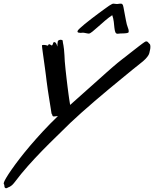

<svg xmlns="http://www.w3.org/2000/svg" viewBox="-100 -946 830 1034"><path d="M707 -672.9Q705.6 -667.5 704.6 -661.9Q703.6 -656.2 699 -648.2Q694.3 -640.1 683.8 -628.9Q673.3 -617.7 652.8 -602.1Q640.6 -592.8 615.5 -572.3Q590.3 -551.8 557.1 -524.4Q523.9 -497.1 485.8 -465.6Q447.8 -434.1 410.4 -401.9Q373 -369.6 338.9 -339.4Q304.7 -309.1 279.8 -285.2Q242.7 -248.5 203.9 -210.9Q165 -173.3 126.5 -133.8Q87.9 -94.2 50.5 -52.2Q13.2 -10.3 -21 35.2Q-29.3 45.9 -35.4 51.3Q-41.5 56.6 -46.4 59.1Q-51.3 61.5 -54.7 62.7Q-58.1 64 -61 65.9Q-64.9 67.9 -66.9 67.9Q-69.8 67.9 -73 65.2Q-76.2 62.5 -76.2 57.1Q-76.2 52.7 -76.9 50.3Q-77.6 47.9 -78.4 46.4Q-79.1 44.9 -79.6 43.9Q-80.1 43 -80.1 41L-78.1 34.2Q-76.2 27.8 -65.9 10.5Q-55.7 -6.8 -37.8 -32.5Q-20 -58.1 5.1 -90.8Q30.3 -123.5 62 -160.9Q93.8 -198.2 131.3 -238.8Q168.9 -279.3 211.9 -320.8Q205.1 -320.8 200.2 -319.8Q195.3 -318.8 190.9 -318.8Q187 -318.8 184.6 -320.3Q182.1 -321.8 182.1 -325.2Q181.6 -328.1 180.9 -329.1Q180.2 -330.1 179.4 -330.8Q178.7 -331.5 178 -333.3Q177.2 -335 176.8 -338.9Q176.3 -343.3 173.1 -363Q169.9 -382.8 165.8 -408.4Q161.6 -434.1 157.5 -461.7Q153.3 -489.3 150.9 -509.8Q149.4 -523.4 147 -542.2Q144.5 -561 141.8 -581.3Q139.2 -601.6 136.2 -621.6Q133.3 -641.6 131.1 -658.2Q128.9 -674.8 127.4 -686Q126 -697.3 126 -700.2Q126 -702.6 128.4 -703.4Q130.9 -704.1 134.8 -704.1Q138.2 -704.1 143.3 -703.6Q148.4 -703.1 158.2 -700.2Q158.7 -700.2 160.2 -704.1Q161.6 -708 164.1 -708Q168.5 -708 174.8 -703.1Q176.8 -701.2 178.2 -701.2Q181.2 -701.2 182.9 -704.8Q184.6 -708.5 186 -712.9Q186 -715.3 188 -717.3Q189.9 -719.2 192.9 -719.2Q195.3 -719.2 198 -717.3Q200.7 -715.3 203.1 -710.9Q206.1 -705.6 207 -700.7Q208 -695.8 209 -695.8Q208.5 -697.8 209 -701.2Q209 -704.1 209.5 -709Q210 -713.9 210.9 -721.2Q210.9 -726.6 216.3 -729.2Q221.7 -731.9 227.1 -731.9Q231.4 -731.9 234.6 -730.5Q237.8 -729 237.8 -725.1Q237.8 -720.7 239 -715.3Q240.2 -710 241.7 -701.7Q243.2 -693.4 244.6 -680.7Q246.1 -668 247.1 -648.9Q247.1 -636.2 248.8 -616.2Q250.5 -596.2 252.9 -572.8Q255.4 -549.3 258.3 -524.4Q261.2 -499.5 263.9 -478Q266.6 -456.5 268.8 -440.2Q271 -423.8 272 -417Q273.4 -407.7 274.9 -398.2Q276.4 -388.7 277.8 -380.9Q326.2 -424.3 362.5 -456.5Q398.9 -488.8 425.8 -512.9Q452.6 -537.1 471.9 -554.2Q491.2 -571.3 506.1 -584.2Q521 -597.2 533.2 -607.2Q545.4 -617.2 558.1 -627Q566.4 -633.3 577.4 -641.8Q588.4 -650.4 600.3 -659.9Q612.3 -669.4 624.8 -679Q637.2 -688.5 647.7 -696.8Q658.2 -705.1 666.3 -710.9Q674.3 -716.8 678.2 -719.2Q681.2 -721.7 683.8 -722.4Q686.5 -723.1 688 -723.1Q693.4 -723.1 696.5 -719.2Q699.7 -715.3 704.1 -710.9Q708 -708 709 -703.6Q710 -699.2 710 -693.8Q710 -683.6 707 -672.9ZM487.3 -915Q492.7 -918 499.3 -922.1Q505.9 -926.3 510.3 -926.3Q512.7 -926.3 520.3 -925.3Q527.8 -924.3 530.3 -924.3Q531.7 -924.3 538.3 -925.3Q544.9 -926.3 546.4 -926.3Q547.4 -926.3 552.2 -926Q557.1 -925.8 558.1 -924.3Q561 -919.9 562.3 -917.5Q563.5 -915 564.9 -907.2Q566.4 -899.4 569.3 -883.5Q572.3 -867.7 578.1 -836.9Q582.5 -812.5 587.9 -799.3Q593.3 -786.1 593.3 -778.3Q593.3 -773.9 592.3 -772Q591.8 -770.5 588.4 -769.3Q585 -768.1 580.1 -767.3Q575.2 -766.6 570.6 -766.4Q565.9 -766.1 563 -766.1Q554.7 -766.1 547.4 -765.6Q540 -765.1 533.2 -764.2Q524.4 -764.2 521 -773.2Q517.6 -782.2 516.1 -796.6Q514.6 -811 512.7 -828.9Q510.7 -846.7 504.4 -864.3Q485.4 -851.6 465.6 -834.7Q445.8 -817.9 428.5 -802.2Q411.1 -786.6 397.9 -775.9Q384.8 -765.1 378.4 -765.1Q376.5 -765.1 373 -765.6Q369.6 -766.1 366.2 -766.8Q362.8 -767.6 359.6 -768.1Q356.4 -768.6 355 -769Q353.5 -769 351.1 -769.5Q348.6 -770 347.2 -770Q344.2 -770 340.8 -769.5Q337.4 -769 334 -769Q328.1 -769 322.8 -770.3Q317.4 -771.5 317.4 -775.9Q317.4 -776.9 317.4 -778.1Q317.4 -779.3 318.4 -780.3Q319.8 -784.2 330.1 -793.7Q340.3 -803.2 356 -816.2Q371.6 -829.1 390.4 -843.5Q409.2 -857.9 427.5 -871.6Q445.8 -885.3 461.7 -896.7Q477.5 -908.2 487.3 -915Z"/></svg>

Font: Oregano
Style: Italic
Weight: 400
Italic angle: -12°
Designer: Astigmatic (AOETI)
Foundry: Astigmatic (AOETI)
Version: Version 1.000